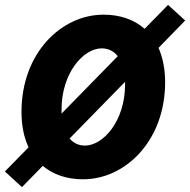

<svg xmlns="http://www.w3.org/2000/svg" viewBox="-32 -722 778 786"><path d="M58 44 143 -43C186 -7 242 12 308 12C480 12 644 -144 644 -386C644 -440 634 -487 617 -526L726 -638L656 -702L560 -604C517 -642 459 -662 392 -662C220 -662 56 -506 56 -264C56 -208 66 -159 85 -119L-12 -20ZM220 -274C220 -424 310 -524 384 -524C411 -524 434 -513 450 -492L220 -257C220 -263 220 -268 220 -274ZM316 -126C290 -126 269 -136 253 -155L480 -387C480 -383 480 -380 480 -376C480 -226 390 -126 316 -126Z"/></svg>

Font: Source Sans Pro Black
Style: Italic
Weight: 900
Italic angle: -11°
Designer: Paul D. Hunt
Foundry: Adobe Systems Incorporated
Version: Version 3.006;hotconv 1.0.111;makeotfexe 2.5.65597